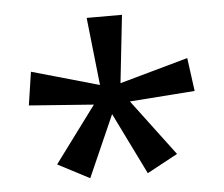

<svg xmlns="http://www.w3.org/2000/svg" viewBox="-40 -805 632 542"><g transform="rotate(-5 275.5 -534.0)"><path d="M324.2 -759.8 303.2 -567.9 497.1 -622.1 509.8 -527.8 325.2 -514.2 444.8 -355 357.9 -308.1 272 -482.9 194.8 -308.1 105 -355 223.1 -514.2 40 -527.8 54.2 -622.1 245.1 -567.9 224.1 -759.8Z"/></g></svg>

Font: Noto Sans Cham
Style: Regular
Weight: 400
Designer: Danh Hong
Foundry: Danh Hong
Version: Version 1.02